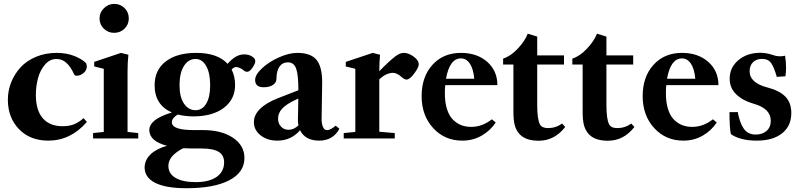

<svg xmlns="http://www.w3.org/2000/svg" viewBox="-20 -722 4178 1001"><path d="M231.9 11.2Q136.7 11.2 78.9 -48.8Q21 -108.9 21 -202.1Q21 -249.5 38.3 -293Q55.7 -336.4 87.2 -370.8Q118.7 -405.3 167.7 -425.8Q216.8 -446.3 275.4 -446.3Q327.6 -446.3 368.7 -429.7Q409.7 -413.1 429.2 -392.1Q432.6 -381.8 432.6 -376Q432.6 -355 415.3 -341.1Q397.9 -327.1 380.9 -327.1Q368.7 -327.1 365.7 -335.9Q330.6 -414.6 274.9 -414.6Q239.7 -414.6 214.6 -385.3Q189.5 -356 178.2 -314.5Q167 -272.9 167 -226.6Q167 -147.5 202.9 -105.7Q238.8 -64 306.2 -64Q342.3 -64 367.7 -74.7Q393.1 -85.4 415.5 -106L433.1 -86.4Q348.1 11.2 231.9 11.2Z M499 -626Q499 -656.7 521.7 -679.2Q544.4 -701.7 575.2 -701.7Q607.4 -701.7 629.4 -679.9Q651.4 -658.2 651.4 -626Q651.4 -594.2 629.2 -572.5Q606.9 -550.8 575.2 -550.8Q543.5 -550.8 521.2 -572.5Q499 -594.2 499 -626ZM465.3 0V-28.3L521 -34.2V-363.3L471.2 -375.5V-399.4L610.8 -446.3L649.4 -436.5Q645 -397.9 645 -348.6V-34.2L700.7 -28.3V0Z M989.7 -115.2Q944.3 -115.2 906.7 -125Q876 -106.4 876 -84.5Q876 -43.9 988.3 -43.9H1037.1Q1135.3 -43.9 1194.8 -3.7Q1254.4 36.6 1254.4 101.6Q1254.4 176.8 1175 218Q1095.7 259.3 952.1 259.3Q845.7 259.3 790 231.7Q734.4 204.1 733.9 151.4Q734.4 112.3 764.6 83Q794.9 53.7 850.6 38.1Q759.3 14.2 758.3 -43.5Q758.8 -72.3 787.1 -94.7Q815.4 -117.2 876 -135.7Q786.1 -174.8 786.1 -277.8Q786.1 -356.9 844 -401.6Q901.9 -446.3 1002.9 -446.3Q1114.7 -446.3 1166.5 -389.2Q1209 -438.5 1252.4 -438.5Q1279.8 -438.5 1297.4 -425.3Q1311 -416 1311 -403.3Q1311 -390.6 1296.4 -369.1Q1281.7 -347.7 1268.6 -347.7Q1257.3 -347.7 1248 -356.9Q1242.2 -362.3 1230.5 -367.4Q1218.8 -372.6 1210.9 -372.6Q1199.7 -372.6 1187.5 -359.4Q1205.6 -324.2 1205.6 -278.3Q1205.6 -204.6 1147.5 -160.2Q1089.4 -115.7 989.7 -115.2ZM999.5 -147.5Q1034.7 -147.5 1055.2 -181.6Q1075.7 -215.8 1075.7 -277.8Q1075.7 -341.3 1054.9 -377.9Q1034.2 -414.6 999.5 -414.6Q962.4 -414.6 939.2 -378.4Q916 -342.3 916 -277.8Q916 -216.3 939.2 -181.9Q962.4 -147.5 999.5 -147.5ZM857.9 142.6Q857.9 183.6 895.5 205.6Q933.1 227.5 1001 227.5Q1070.3 227.5 1109.4 200.2Q1148.4 172.9 1148.4 124.5Q1148.4 86.9 1120.1 69.6Q1091.8 52.2 1030.8 52.2H984.4Q958.5 52.2 935.1 50.8Q857.9 90.3 857.9 142.6Z M1426.3 11.2Q1373.5 11.2 1338.6 -16.4Q1303.7 -43.9 1303.7 -85.4Q1303.7 -122.6 1335.9 -154.5Q1368.2 -186.5 1430.2 -210.4L1535.6 -251.5Q1535.6 -333.5 1523.7 -365.2Q1511.7 -397 1481.4 -397Q1452.6 -397 1437 -374.5Q1421.4 -352.1 1421.4 -311.5Q1421.4 -291.5 1403.1 -279.3Q1384.8 -267.1 1354.5 -267.1Q1310.1 -267.1 1310.1 -305.2Q1310.1 -332.5 1346.2 -366.2Q1382.3 -399.9 1434.8 -423.1Q1487.3 -446.3 1530.3 -446.3Q1599.6 -446.3 1629.6 -410.6Q1659.7 -375 1659.7 -292.5Q1659.7 -291.5 1656.7 -104Q1656.2 -78.1 1663.6 -60.8Q1670.9 -43.5 1685.1 -43.5Q1703.1 -43.5 1730 -66.9L1749.5 -50.8Q1716.3 11.2 1644 11.2Q1571.3 11.2 1544.4 -43Q1497.6 11.2 1426.3 11.2ZM1429.7 -104Q1429.7 -78.1 1445.1 -61.8Q1460.4 -45.4 1484.9 -45.4Q1511.7 -45.4 1536.1 -68.4Q1532.2 -84.5 1533.2 -103.5Q1533.7 -121.1 1534.4 -156Q1535.2 -190.9 1535.2 -208L1517.1 -199.7Q1471.7 -178.2 1450.7 -155.3Q1429.7 -132.3 1429.7 -104Z M1772 0V-28.3L1832.5 -34.2V-363.3L1782.7 -375.5V-399.4L1923.3 -446.3L1961.4 -436.5Q1957.5 -395 1957.5 -350.6Q2009.8 -404.8 2042.5 -429.2Q2065.4 -446.3 2085.4 -446.3Q2109.9 -446.3 2136.5 -427Q2163.1 -407.7 2163.1 -386.7Q2163.1 -370.1 2139.4 -338.6Q2115.7 -307.1 2099.6 -307.1Q2089.4 -307.1 2075.7 -318.8Q2049.8 -342.3 2028.8 -342.3Q1993.7 -341.8 1957.5 -308.6V-35.2L2038.1 -28.3V0Z M2390.1 11.2Q2298.3 11.2 2238.3 -54.4Q2178.2 -120.1 2178.2 -220.7Q2178.2 -321.8 2234.6 -384Q2291 -446.3 2383.3 -446.3Q2467.3 -446.3 2520.3 -399.4Q2573.2 -352.5 2573.2 -278.3H2301.3Q2299.3 -259.3 2299.3 -235.8Q2299.3 -188.5 2310.3 -153.6Q2321.3 -118.7 2340.8 -98.9Q2360.4 -79.1 2384 -69.8Q2407.7 -60.5 2436.5 -60.5Q2494.6 -60.5 2544.4 -100.1L2564.5 -83.5Q2536.6 -41 2491.2 -14.9Q2445.8 11.2 2390.1 11.2ZM2382.8 -417.5Q2324.2 -417.5 2305.2 -311.5H2452.6Q2447.8 -363.8 2429.4 -390.6Q2411.1 -417.5 2382.8 -417.5Z M2788.6 11.7Q2721.2 11.7 2689.5 -22Q2672.4 -40 2664.6 -66.2Q2656.7 -92.3 2656.7 -139.6V-385.7H2603V-416.5Q2642.1 -428.7 2679.4 -468.5Q2716.8 -508.3 2731.4 -546.4L2780.8 -531.2V-433.1H2920.4V-385.7H2780.8V-173.8Q2780.8 -100.6 2794.9 -73.7Q2805.2 -54.2 2836.9 -54.2Q2878.4 -54.2 2910.2 -78.1L2926.8 -60.1Q2871.1 11.7 2788.6 11.7Z M3149.4 11.7Q3082 11.7 3050.3 -22Q3033.2 -40 3025.4 -66.2Q3017.6 -92.3 3017.6 -139.6V-385.7H2963.9V-416.5Q3002.9 -428.7 3040.3 -468.5Q3077.6 -508.3 3092.3 -546.4L3141.6 -531.2V-433.1H3281.2V-385.7H3141.6V-173.8Q3141.6 -100.6 3155.8 -73.7Q3166 -54.2 3197.8 -54.2Q3239.3 -54.2 3271 -78.1L3287.6 -60.1Q3231.9 11.7 3149.4 11.7Z M3542.5 11.2Q3450.7 11.2 3390.6 -54.4Q3330.6 -120.1 3330.6 -220.7Q3330.6 -321.8 3387 -384Q3443.4 -446.3 3535.6 -446.3Q3619.6 -446.3 3672.6 -399.4Q3725.6 -352.5 3725.6 -278.3H3453.6Q3451.7 -259.3 3451.7 -235.8Q3451.7 -188.5 3462.6 -153.6Q3473.6 -118.7 3493.2 -98.9Q3512.7 -79.1 3536.4 -69.8Q3560.1 -60.5 3588.9 -60.5Q3647 -60.5 3696.8 -100.1L3716.8 -83.5Q3689 -41 3643.6 -14.9Q3598.1 11.2 3542.5 11.2ZM3535.2 -417.5Q3476.6 -417.5 3457.5 -311.5H3605Q3600.1 -363.8 3581.8 -390.6Q3563.5 -417.5 3535.2 -417.5Z M3925.8 11.2Q3839.8 11.2 3790.5 -22.5Q3783.2 -54.2 3783.2 -137.2L3826.2 -137.7Q3836.9 -80.6 3858.2 -50.5Q3879.4 -20.5 3919.9 -20.5Q3955.1 -20.5 3976.8 -39.8Q3998.5 -59.1 3998.5 -92.3Q3998.5 -156.2 3909.2 -181.2Q3852.5 -197.3 3818.4 -230.2Q3784.2 -263.2 3784.2 -311.5Q3784.2 -370.1 3829.6 -408.4Q3875 -446.8 3944.8 -446.8Q3975.6 -446.8 4011.2 -434.6Q4042 -423.8 4073.2 -431.6Q4078.1 -399.4 4078.1 -366.7Q4078.1 -347.2 4074.7 -324.2L4029.8 -321.3Q4015.6 -371.6 4000.2 -393.3Q3984.9 -415 3952.6 -415Q3923.3 -415 3905.8 -397.5Q3888.2 -379.9 3888.2 -350.6Q3888.2 -289.6 3982.4 -265.6Q4044.4 -249.5 4075 -217.8Q4105.5 -186 4105.5 -132.8Q4105.5 -64.9 4057.4 -26.9Q4009.3 11.2 3925.8 11.2Z"/></svg>

Font: Elstob
Style: Bold
Weight: 700
Designer: Peter S. Baker
Version: Version 1.015